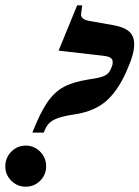

<svg xmlns="http://www.w3.org/2000/svg" viewBox="-42 -693 526 724"><path d="M290 -393Q325 -398 341 -403Q357 -408 365 -416Q373 -424 379 -440Q383 -448 383 -458Q383 -470 374 -475.5Q365 -481 345 -483L179 -502L249 -673H268L264 -643Q260 -620 295 -614L386 -598Q426 -591 445 -574Q464 -557 464 -526Q464 -491 442 -441Q410 -361 364.5 -317.5Q319 -274 241 -262Q199 -256 176 -247.5Q153 -239 142 -227Q131 -215 123 -193H80Q109 -267 136 -306.5Q163 -346 198 -365Q233 -384 290 -393ZM-22 -66Q-22 -98 0.5 -121Q23 -144 55 -144Q87 -144 109.5 -121Q132 -98 132 -66Q132 -34 109.5 -11.5Q87 11 55 11Q23 11 0.5 -11.5Q-22 -34 -22 -66Z"/></svg>

Font: Ibarra Real Nova
Style: Bold Italic
Weight: 700
Italic angle: -22°
Designer: Jose Maria Ribagorda & Octavio Pardo
Foundry: Octavio Pardo
Version: Version 1.014